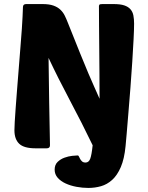

<svg xmlns="http://www.w3.org/2000/svg" viewBox="-20 -730 729 945"><path d="M401 70Q417 70 424 51.5Q431 33 436 -15Q383 -125 324.5 -235Q266 -345 219 -445Q220 -337 222 -230Q224 -123 226 -15Q226 0 210 0H155Q98 0 74.5 -22.5Q51 -45 51 -89Q51 -101 52.5 -129.5Q54 -158 57 -197Q60 -236 63.5 -282.5Q67 -329 71 -377Q77 -453 81 -503Q85 -553 87.5 -587.5Q90 -622 91 -646.5Q92 -671 93 -695Q93 -710 109 -710H189Q222 -710 243 -702.5Q264 -695 277.5 -682Q291 -669 299 -652.5Q307 -636 314 -618Q351 -525 374.5 -467Q398 -409 414.5 -370Q431 -331 443.5 -303.5Q456 -276 470 -244Q470 -303 469.5 -365.5Q469 -428 468.5 -487.5Q468 -547 467.5 -602Q467 -657 467 -701Q467 -703 469 -706.5Q471 -710 484 -710H539Q572 -710 591.5 -703.5Q611 -697 622 -684.5Q633 -672 636.5 -654Q640 -636 640 -613Q640 -587 637.5 -537Q635 -487 631 -425.5Q627 -364 622 -298.5Q617 -233 612 -174.5Q607 -116 603.5 -72Q600 -28 598 -11Q592 52 574.5 92.5Q557 133 532 155.5Q507 178 477 186.5Q447 195 415 195Q386 195 356.5 189.5Q327 184 303 173Q279 162 264 145Q249 128 249 105Q249 81 263.5 67Q278 53 297.5 46Q317 39 335.5 37Q354 35 363 35Q366 35 368.5 40.5Q371 46 374.5 52.5Q378 59 384 64.5Q390 70 401 70Z"/></svg>

Font: PoetsenOne
Style: Regular
Weight: 400
Designer: Rodrigo Fuenzalida, Pablo Impallari
Foundry: Pablo Impallari, Rodrigo Fuenzalida
Version: Version 1.000; ttfautohint (v0.8) -G 200 -r 50